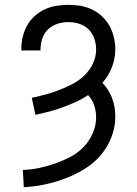

<svg xmlns="http://www.w3.org/2000/svg" viewBox="-20 -548 565 791"><path d="M78 223 74 152Q108 151 141.5 144Q175 137 207.5 125.5Q240 114 270.5 98Q301 82 324.5 57.5Q348 33 362 1Q376 -31 376 -65Q376 -90 368 -114Q360 -138 343 -156Q319 -140 292.5 -128Q266 -116 238.5 -106Q211 -96 183 -88.5Q155 -81 126 -75L111 -145Q140 -151 169 -159Q198 -167 226 -178Q254 -189 280.5 -203Q307 -217 328.5 -238Q350 -259 363 -286.5Q376 -314 376 -344Q376 -367 368.5 -389Q361 -411 345 -427Q329 -443 306.5 -450Q284 -457 261 -457Q239 -457 217 -450Q195 -443 178.5 -427.5Q162 -412 154.5 -390Q147 -368 147 -345V-340H68V-348Q68 -373 74 -397.5Q80 -422 92 -443.5Q104 -465 123 -482Q142 -499 164.5 -509.5Q187 -520 212 -524Q237 -528 261 -528Q287 -528 311.5 -524Q336 -520 359 -509Q382 -498 400.5 -480.5Q419 -463 431 -441.5Q443 -420 449 -395Q455 -370 455 -345Q455 -307 441 -271Q427 -235 402 -207Q415 -193 425.5 -176.5Q436 -160 442.5 -142Q449 -124 452 -105Q455 -86 455 -66Q455 -23 438.5 18.5Q422 60 393.5 93Q365 126 327 149Q289 172 248 187.5Q207 203 164.5 212Q122 221 78 223Z"/></svg>

Font: Iosevka Pride
Style: Regular
Weight: 400
Monospace: yes
Designer: Belleve Invis
Foundry: Belleve Invis
Version: Version 30.3.1; ttfautohint (v1.8.4)